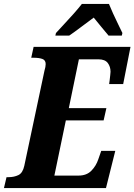

<svg xmlns="http://www.w3.org/2000/svg" viewBox="-41 -951 680 971"><path d="M-21 0 -8 -55H2Q30 -55 52 -65.5Q74 -76 82 -113L184 -594Q187 -603 188.5 -612Q190 -621 190 -627Q190 -647 173 -653Q156 -659 128 -659H117L129 -714H619L582 -526H511Q512 -531 513.5 -544.5Q515 -558 516.5 -571Q518 -584 518 -588Q518 -614 504 -632.5Q490 -651 457 -651H358L307 -404H497L483 -342H292L234 -63H356Q397 -63 421 -87.5Q445 -112 456 -145L471 -188H542L495 0ZM242 -784Q259 -803 283 -828.5Q307 -854 331 -881Q355 -908 373 -931H510Q518 -911 530.5 -883.5Q543 -856 556 -829.5Q569 -803 578 -784L575 -771H508Q494 -788 471 -815.5Q448 -843 433 -862Q400 -838 368.5 -814Q337 -790 309 -771H239Z"/></svg>

Font: Noto Serif Condensed ExtraBold
Style: Italic
Weight: 800
Width: 3
Italic angle: -12°
Designer: Monotype Design Team
Foundry: Monotype Imaging Inc.
Version: Version 2.014; ttfautohint (v1.8.4.7-5d5b)